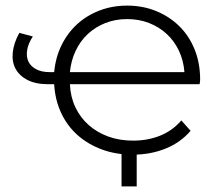

<svg xmlns="http://www.w3.org/2000/svg" viewBox="-20 -547 781 684"><path d="M637 -290Q634 -331 617.5 -366Q601 -401 574 -426Q547 -451 511 -465Q475 -479 433 -479Q391 -479 355.5 -465Q320 -451 293 -426Q266 -401 249.5 -366Q233 -331 229 -290ZM453 4Q393 4 343 -14.5Q293 -33 256 -66Q219 -99 197.5 -145.5Q176 -192 173 -247H152Q107 -247 78 -262Q49 -277 35.5 -302Q22 -327 25.5 -360.5Q29 -394 49 -430L97 -417Q81 -393 77 -370Q73 -347 80.5 -329.5Q88 -312 107.5 -301Q127 -290 158 -290H173Q178 -343 199.5 -386.5Q221 -430 255 -461Q289 -492 334.5 -509.5Q380 -527 433 -527Q489 -527 536.5 -507.5Q584 -488 619 -453.5Q654 -419 673.5 -370.5Q693 -322 693 -263Q693 -257 691 -247H229Q231 -202 248.5 -165Q266 -128 296 -101.5Q326 -75 366 -60.5Q406 -46 454 -46Q506 -46 550 -63.5Q594 -81 626 -118L659 -81Q623 -39 569.5 -17.5Q516 4 453 4ZM467 -15V117H413V-15Z"/></svg>

Font: Montserrat-Alt1 Light
Style: Regular
Weight: 300
Designer: Differentunic
Foundry: Differentunic
Version: Version 7.222